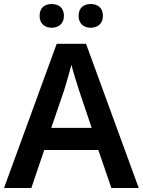

<svg xmlns="http://www.w3.org/2000/svg" viewBox="-20 -935 711 955"><path d="M177 -856C177 -816 204 -797 237 -797C270 -797 298 -816 298 -856C298 -898 270 -915 237 -915C204 -915 177 -898 177 -856ZM371 -856C371 -816 398 -797 431 -797C464 -797 492 -816 492 -856C492 -898 464 -915 431 -915C398 -915 371 -898 371 -856ZM534 0H670L408 -717H262L0 0H136L200 -189H469ZM374 -483 436 -299H235L298 -483C305 -506 325 -572 335 -613C344 -578 365 -510 374 -483Z"/></svg>

Font: Noto Sans Bengali UI SemiBold
Style: Regular
Weight: 600
Designer: Jelle Bosma - Monotype Design Team
Foundry: Monotype Imaging Inc.
Version: Version 2.003